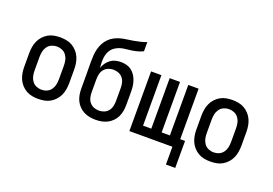

<svg xmlns="http://www.w3.org/2000/svg" viewBox="-118 -1076 2235 1572"><g transform="rotate(20 1000.0 -290.0)"><path d="M250 8Q223 8 196 3Q169 -2 145.5 -15.5Q122 -29 103.5 -49.5Q85 -70 74 -94.5Q63 -119 58.5 -146Q54 -173 54 -200V-320Q54 -347 58.5 -374Q63 -401 74 -425.5Q85 -450 103.5 -470.5Q122 -491 145.5 -504.5Q169 -518 196 -523Q223 -528 250 -528Q277 -528 304 -523Q331 -518 354.5 -504.5Q378 -491 396.5 -470.5Q415 -450 426 -425.5Q437 -401 441.5 -374Q446 -347 446 -320V-200Q446 -173 441.5 -146Q437 -119 426 -94.5Q415 -70 396.5 -49.5Q378 -29 354.5 -15.5Q331 -2 304 3Q277 8 250 8ZM250 -72Q274 -72 296 -81.5Q318 -91 332 -110.5Q346 -130 351 -153Q356 -176 356 -200V-320Q356 -344 351 -367Q346 -390 332 -409.5Q318 -429 296 -438.5Q274 -448 250 -448Q226 -448 204 -438.5Q182 -429 168 -409.5Q154 -390 149 -367Q144 -344 144 -320V-200Q144 -176 149 -153Q154 -130 168 -110.5Q182 -91 204 -81.5Q226 -72 250 -72Z M750 8Q723 8 697 3Q671 -2 647.5 -14Q624 -26 605 -45.5Q586 -65 574.5 -89Q563 -113 558.5 -139.5Q554 -166 554 -192V-308Q554 -338 553.5 -367.5Q553 -397 553 -427Q553 -455 555 -483Q557 -511 564 -538Q571 -565 584 -590Q597 -615 617 -635Q637 -655 662 -668Q687 -681 714 -688Q741 -695 769 -698.5Q797 -702 824.5 -707Q852 -712 879 -718.5Q906 -725 932 -735V-655Q910 -644 886 -637.5Q862 -631 837.5 -627Q813 -623 788 -621Q763 -619 739 -612Q715 -605 694 -590.5Q673 -576 660 -555Q647 -534 642 -509Q637 -484 637 -459Q637 -445 638 -431.5Q639 -418 640 -404Q648 -427 662 -447Q676 -467 695.5 -481.5Q715 -496 738.5 -502Q762 -508 786 -508Q810 -508 834 -502Q858 -496 877.5 -481.5Q897 -467 910.5 -446.5Q924 -426 932 -403Q940 -380 943 -356Q946 -332 946 -308V-192Q946 -166 941.5 -139.5Q937 -113 925.5 -89Q914 -65 895 -45.5Q876 -26 852.5 -14Q829 -2 803 3Q777 8 750 8ZM750 -72Q773 -72 794.5 -80.5Q816 -89 830.5 -106.5Q845 -124 850.5 -147Q856 -170 856 -192V-308Q856 -331 850.5 -353.5Q845 -376 830.5 -393.5Q816 -411 794.5 -419.5Q773 -428 750 -428Q727 -428 705.5 -419.5Q684 -411 669.5 -393.5Q655 -376 649.5 -353.5Q644 -331 644 -308V-192Q644 -170 649.5 -147Q655 -124 669.5 -106.5Q684 -89 705.5 -80.5Q727 -72 750 -72Z M1418 155V0H1043V-520H1133V-80H1205V-520H1295V-80H1367V-520H1457V-80H1499V155Z M1750 8Q1723 8 1696 3Q1669 -2 1645.5 -15.5Q1622 -29 1603.5 -49.5Q1585 -70 1574 -94.5Q1563 -119 1558.5 -146Q1554 -173 1554 -200V-320Q1554 -347 1558.5 -374Q1563 -401 1574 -425.5Q1585 -450 1603.5 -470.5Q1622 -491 1645.5 -504.5Q1669 -518 1696 -523Q1723 -528 1750 -528Q1777 -528 1804 -523Q1831 -518 1854.5 -504.5Q1878 -491 1896.5 -470.5Q1915 -450 1926 -425.5Q1937 -401 1941.5 -374Q1946 -347 1946 -320V-200Q1946 -173 1941.5 -146Q1937 -119 1926 -94.5Q1915 -70 1896.5 -49.5Q1878 -29 1854.5 -15.5Q1831 -2 1804 3Q1777 8 1750 8ZM1750 -72Q1774 -72 1796 -81.5Q1818 -91 1832 -110.5Q1846 -130 1851 -153Q1856 -176 1856 -200V-320Q1856 -344 1851 -367Q1846 -390 1832 -409.5Q1818 -429 1796 -438.5Q1774 -448 1750 -448Q1726 -448 1704 -438.5Q1682 -429 1668 -409.5Q1654 -390 1649 -367Q1644 -344 1644 -320V-200Q1644 -176 1649 -153Q1654 -130 1668 -110.5Q1682 -91 1704 -81.5Q1726 -72 1750 -72Z"/></g></svg>

Font: Iosevka Bendy Medium
Style: Regular
Weight: 500
Monospace: yes
Designer: Belleve Invis
Foundry: Belleve Invis
Version: Version 30.1.2